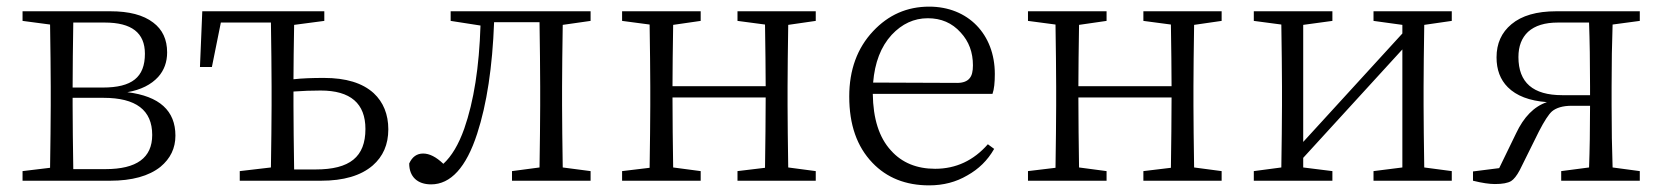

<svg xmlns="http://www.w3.org/2000/svg" viewBox="-20 -545 5013 579"><path d="M312 0C378 0 429 -14 464 -42C494 -67 509 -98 509 -136C509 -211 461 -255 364 -267C405 -274 436 -290 457 -313C475 -333 484 -358 484 -387C484 -426 470 -456 442 -477C412 -500 369 -511 313 -511H48V-482L131 -471C132 -398 133 -335 133 -284V-227C133 -176 132 -114 131 -39L48 -29V0ZM201 -35C200 -108 199 -172 199 -227V-250H292C390 -250 439 -213 439 -138C439 -69 392 -35 298 -35ZM199 -281C199 -342 200 -408 201 -477H296C377 -477 417 -446 417 -383C417 -312 378 -281 290 -281Z M948 0C1016 0 1068 -15 1104 -46C1135 -73 1151 -109 1151 -155C1151 -200 1136 -237 1107 -264C1073 -295 1023 -310 957 -310C923 -310 892 -309 865 -306C865 -351 866 -406 867 -470L958 -482V-511H590L583 -343H619L646 -477H797C798 -404 799 -339 799 -284V-227C799 -176 798 -113 797 -40L703 -29V0ZM867 -34C866 -107 865 -172 865 -227V-269C892 -271 920 -272 947 -272C1037 -272 1082 -233 1082 -156C1082 -72 1035 -34 932 -34Z M1280 11C1339 11 1386 -40 1419 -142C1448 -231 1465 -343 1470 -478H1607C1608 -405 1609 -340 1609 -284V-227C1609 -176 1608 -113 1607 -40L1524 -29V0H1761V-29L1677 -40C1676 -113 1675 -176 1675 -227V-284C1675 -335 1676 -397 1677 -470L1761 -482V-511H1339V-482L1429 -468C1425 -343 1409 -240 1380 -157C1363 -109 1342 -74 1317 -51C1295 -72 1275 -82 1256 -82C1237 -82 1223 -72 1214 -52C1214 -12 1239 11 1280 11Z M2093 0V-29L2010 -40C2009 -113 2008 -184 2008 -251H2289C2289 -184 2288 -114 2287 -39L2204 -29V0H2440V-29L2357 -40C2356 -113 2355 -176 2355 -227V-284C2355 -335 2356 -397 2357 -470L2440 -482V-511H2204V-482L2287 -471C2288 -399 2289 -337 2289 -285H2008C2008 -338 2009 -399 2010 -470L2093 -482V-511H1856V-482L1939 -471C1940 -398 1941 -335 1941 -284V-227C1941 -176 1940 -114 1939 -39L1856 -29V0Z M2782 14C2825 14 2863 4 2897 -16C2931 -35 2958 -61 2978 -96L2959 -110C2916 -61 2863 -36 2800 -36C2745 -36 2700 -54 2667 -91C2631 -130 2613 -187 2612 -262H2973C2978 -276 2980 -296 2980 -322C2980 -442 2899 -525 2782 -525C2715 -525 2659 -500 2613 -451C2565 -400 2541 -334 2541 -254C2541 -169 2564 -103 2611 -54C2654 -9 2711 14 2782 14ZM2613 -296C2618 -356 2636 -404 2669 -440C2700 -473 2736 -490 2778 -490C2818 -490 2851 -476 2877 -447C2902 -420 2914 -387 2914 -348C2914 -330 2911 -317 2904 -309C2897 -300 2884 -295 2867 -295Z M3317 0V-29L3234 -40C3233 -113 3232 -184 3232 -251H3513C3513 -184 3512 -114 3511 -39L3428 -29V0H3664V-29L3581 -40C3580 -113 3579 -176 3579 -227V-284C3579 -335 3580 -397 3581 -470L3664 -482V-511H3428V-482L3511 -471C3512 -399 3513 -337 3513 -285H3232C3232 -338 3233 -399 3234 -470L3317 -482V-511H3080V-482L3163 -471C3164 -398 3165 -335 3165 -284V-227C3165 -176 3164 -114 3163 -39L3080 -29V0Z M3998 0V-29L3910 -40V-69L4209 -396V-40L4122 -29V0H4358V-29L4275 -40C4274 -113 4273 -176 4273 -227V-284C4273 -335 4274 -397 4275 -470L4358 -482V-511H4122V-482L4209 -470V-444L3910 -117V-470L3998 -482V-511H3761V-482L3844 -471C3845 -398 3846 -335 3846 -284V-227C3846 -176 3845 -113 3844 -40L3761 -29V0Z M4488 10C4511 10 4527 7 4537 1C4545 -4 4554 -15 4563 -32L4621 -149C4637 -180 4650 -200 4660 -209C4673 -220 4693 -226 4719 -226H4775C4775 -154 4774 -92 4772 -40L4688 -29V0H4925V-29L4843 -40C4841 -95 4840 -158 4840 -227V-284C4840 -354 4841 -416 4843 -471L4925 -482V-511H4673C4614 -511 4569 -498 4538 -472C4508 -447 4493 -414 4493 -372C4493 -335 4504 -305 4527 -282C4553 -256 4592 -241 4645 -237C4606 -224 4575 -192 4552 -143L4501 -38L4422 -28V0C4450 7 4472 10 4488 10ZM4691 -258C4603 -258 4559 -296 4559 -373C4559 -406 4569 -431 4588 -449C4609 -468 4639 -477 4678 -477H4772C4774 -422 4775 -358 4775 -284V-258Z"/></svg>

Font: AllPunType Light
Style: Regular
Weight: 300
Version: 1.0